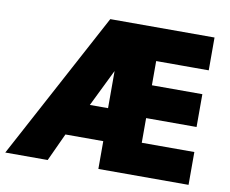

<svg xmlns="http://www.w3.org/2000/svg" viewBox="-74 -753 1013 847"><g transform="rotate(10 432.5 -330.0)"><path d="M821 0H417V-124.5H247.5L190 0H0L354 -660H821V-513H585.5V-404.5H811.5V-257.5H585.5V-147H821ZM412.5 -271.5V-452L425 -463.5L331 -271.5Z"/></g></svg>

Font: Lucymar Sans ExtraBold
Style: Regular
Weight: 800
Foundry: The League of Moveable Type (original font) / Main changes by Cristiano Sobral with portions from Mirco Monsees
Version: Version 2.001;August 30, 2020;FontCreator 13.0.0.2681 64-bit